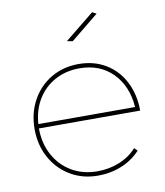

<svg xmlns="http://www.w3.org/2000/svg" viewBox="-83 -808 755 876"><g transform="rotate(-10 294.5 -369.5)"><path d="M484 -95 498 -81Q462 -42 411 -21Q360 0 301 0Q230 0 173.5 -33.5Q117 -67 84.5 -126Q52 -185 52 -259Q52 -333 84.5 -392Q117 -451 173.5 -484Q230 -517 301 -517Q372 -517 426.5 -484Q481 -451 511 -392Q541 -333 541 -259H72Q72 -190 101.5 -135.5Q131 -81 183 -50.5Q235 -20 301 -20Q357 -20 404.5 -39.5Q452 -59 484 -95ZM73 -279H521Q514 -377 455 -437Q396 -497 301 -497Q238 -497 187.5 -469.5Q137 -442 107 -392.5Q77 -343 73 -279ZM403 -739 422 -729 293 -624 267 -629Z"/></g></svg>

Font: Gontserrat Thin
Style: Regular
Weight: 250
Designer: Julieta Ulanovsky
Foundry: Julieta Ulanovsky
Version: Version 6.001